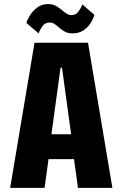

<svg xmlns="http://www.w3.org/2000/svg" viewBox="-20 -906 590 926"><path d="M522 0H356L337 -138.5H214L195 0H29L146.5 -700H404.5ZM272 -579.5 228 -258.5H323L279 -579.5ZM330 -745Q306 -745 290.2 -754.8Q274.5 -764.5 262 -775.5Q252 -784.5 242 -791Q232 -797.5 219.5 -797.5Q197 -797.5 184 -778.8Q171 -760 166.5 -745L107.5 -795Q110.5 -809 123.8 -830.8Q137 -852.5 159.2 -869.5Q181.5 -886.5 211.5 -886.5Q235 -886.5 251 -876.8Q267 -867 280.5 -856Q291.5 -846.5 302 -839.8Q312.5 -833 325.5 -833Q346.5 -833 359.5 -851.8Q372.5 -870.5 377 -885L435 -834.5Q431.5 -819 419 -797.8Q406.5 -776.5 384.2 -760.8Q362 -745 330 -745Z"/></svg>

Font: Trispace SemiCondensed
Style: Bold
Weight: 700
Width: 4
Designer: Tyler Finck
Foundry: Etcetera Type Company
Version: Version 1.210; ttfautohint (v1.8.3)